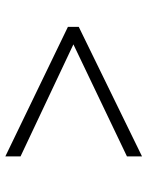

<svg xmlns="http://www.w3.org/2000/svg" viewBox="61 -633 539 701"><g transform="rotate(90 330.5 -282.5)"><path d="M551 -32.5 78 -261V-300.5L551 -531.5V-476.5L142 -281L551 -88Z"/></g></svg>

Font: Merriweather 120pt SemiBold
Style: Regular
Weight: 600
Version: Version 2.100